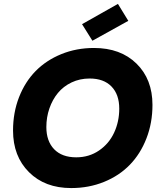

<svg xmlns="http://www.w3.org/2000/svg" viewBox="-20 -958 826 985"><path d="M762.2 -419.9Q762.2 -327.6 731.4 -248.3Q700.7 -168.9 646.2 -112.8Q591.8 -56.6 513.9 -24.9Q436 6.8 345.2 6.8Q210.4 6.8 128.7 -74.7Q46.9 -156.2 46.9 -288.1Q46.9 -380.4 77.6 -459.2Q108.4 -538.1 162.8 -593.5Q217.3 -648.9 294.7 -680.4Q372.1 -711.9 461.9 -711.9Q598.6 -711.9 680.4 -631.6Q762.2 -551.3 762.2 -419.9ZM217.8 -306.2Q217.8 -233.9 257.8 -192.4Q297.9 -150.9 371.1 -150.9Q437 -150.9 488 -185.8Q539.1 -220.7 565.4 -277.3Q591.8 -334 591.8 -400.9Q591.8 -473.1 552 -514.2Q512.2 -555.2 439.9 -555.2Q389.6 -555.2 347.4 -535.2Q305.2 -515.1 277.1 -481Q249 -446.8 233.4 -401.6Q217.8 -356.4 217.8 -306.2ZM585 -938 638.2 -851.1 454.1 -749 400.9 -834Z"/></svg>

Font: SVN-Poppins
Style: Bold Italic
Weight: 700
Italic angle: -10°
Designer: Ninad Kale (Devanagari), Jonny Pinhorn (Latin)
Foundry: Indian Type Foundry
Version: Version 3.002 2017